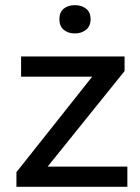

<svg xmlns="http://www.w3.org/2000/svg" viewBox="-20 -722 540 742"><path d="M43.5 -56.6 336.4 -425.8H61.5V-503.9H461.4V-447.3L164.1 -78.1H472.2V0H43.5ZM330.1 -647.9Q330.1 -621.1 312.5 -606.9Q294.9 -592.8 269 -592.8Q243.2 -592.8 226.3 -606.9Q209.5 -621.1 209.5 -647.9Q209.5 -674.8 226.3 -688.5Q243.2 -702.1 269 -702.1Q294.9 -702.1 312.5 -688.5Q330.1 -674.8 330.1 -647.9Z"/></svg>

Font: Inder
Style: Regular
Weight: 400
Designer: Irina Smirnova
Foundry: Irina Smirnova
Version: Version 1.001